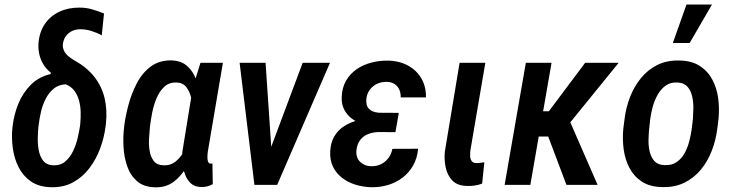

<svg xmlns="http://www.w3.org/2000/svg" viewBox="-20 -800 3171 831"><path d="M146.5 -610.8Q149.9 -660.6 173.8 -695.8Q197.8 -731 237.1 -749.3Q276.4 -767.6 324.7 -767.1Q353 -767.1 378.9 -759.5Q404.8 -752 430.2 -741.7L420.4 -647Q399.4 -658.7 374.5 -666.3Q349.6 -673.8 325.2 -673.3Q306.6 -672.9 291.5 -665.5Q276.4 -658.2 266.1 -645Q255.9 -631.8 252.9 -613.8Q250.5 -600.6 253.7 -589.4Q256.8 -578.1 263.9 -569.1Q271 -560.1 280.8 -552.7Q290.5 -545.4 301.3 -539.1Q355 -509.3 387.5 -468.5Q419.9 -427.7 432.4 -376.5Q444.8 -325.2 438.5 -264.2L437 -253.4Q431.2 -205.6 413.8 -158.4Q396.5 -111.3 367.2 -72.5Q337.9 -33.7 296.4 -11Q254.9 11.7 200.7 10.3Q147.9 8.8 114 -14.6Q80.1 -38.1 60.8 -75.9Q41.5 -113.8 35.4 -158.7Q29.3 -203.6 33.7 -247.1L35.2 -258.3Q41 -306.6 60.3 -353Q79.6 -399.4 114 -433.6Q148.4 -467.8 199.2 -479.5L199.7 -485.8Q180.2 -501 168 -521Q155.8 -541 150.4 -564Q145 -586.9 146.5 -610.8ZM147.9 -263.2 146.5 -252.9Q144.5 -233.9 143.6 -205.8Q142.6 -177.7 147.5 -150.6Q152.3 -123.5 166.7 -104.7Q181.2 -85.9 209.5 -84.5Q240.7 -83 262 -100.8Q283.2 -118.7 296.4 -146.2Q309.6 -173.8 316.4 -203.9Q323.2 -233.9 326.7 -257.3L327.6 -267.6Q329.6 -289.6 329.1 -314.7Q328.6 -339.8 322.3 -364Q315.9 -388.2 302 -407Q288.1 -425.8 264.6 -435.1Q233.4 -433.6 212.4 -416.3Q191.4 -398.9 178 -372.8Q164.6 -346.7 157.7 -317.6Q150.9 -288.6 147.9 -263.2Z M516.6 -244.1 517.6 -254.9Q522.9 -296.9 536.1 -346.4Q549.3 -396 572.8 -440.7Q596.2 -485.4 633.5 -512.7Q670.9 -540 724.6 -538.6Q761.2 -537.1 785.2 -518.3Q809.1 -499.5 822.8 -469.7Q836.4 -439.9 842 -405Q847.7 -370.1 848.1 -335.9Q848.6 -301.8 846.7 -274.9L843.3 -247.1Q836.9 -209.5 823.7 -164.6Q810.5 -119.6 788.1 -79.1Q765.6 -38.6 731.7 -13.2Q697.8 12.2 650.4 10.7Q601.6 9.3 572.8 -16.1Q543.9 -41.5 530.5 -80.8Q517.1 -120.1 514.6 -163.6Q512.2 -207 516.6 -244.1ZM629.4 -254.9 628.4 -244.6Q626.5 -225.6 625 -199Q623.5 -172.4 627.7 -146.7Q631.8 -121.1 645.5 -103.3Q659.2 -85.4 687.5 -84.5Q716.3 -83 737.3 -98.9Q758.3 -114.7 772.9 -139.6Q787.6 -164.6 796.4 -192.1Q805.2 -219.7 810.1 -242.7L813.5 -275.4Q814.9 -293.5 814.2 -321Q813.5 -348.6 807.4 -376.2Q801.3 -403.8 786.4 -422.9Q771.5 -441.9 745.1 -442.9Q712.4 -444.3 691.2 -424.6Q669.9 -404.8 657.2 -374Q644.5 -343.3 638.4 -310.8Q632.3 -278.3 629.4 -254.9ZM847.7 -528.3H944.8L881.8 -157.7Q880.9 -153.3 879.4 -143.1Q877.9 -132.8 877.7 -120.8Q877.4 -108.9 880.4 -100.6Q883.3 -92.3 891.6 -91.8Q894 -91.3 895.8 -91.8Q897.5 -92.3 899.4 -92.8L900.9 -2.9Q889.2 3.4 877.2 6.6Q865.2 9.8 852.1 9.3Q823.2 9.3 806.4 -6.1Q789.6 -21.5 781 -44.7Q772.5 -67.9 770 -93.5Q767.6 -119.1 769 -141.1L814.5 -421.4Z M1129.4 -99.1 1290 -528.3H1408.2L1179.7 0H1106.4ZM1129.4 -528.3 1159.2 -87.4 1150.4 0H1081.1L1017.1 -528.3Z M1596.2 -287.1 1701.7 -286.6 1691.4 -228 1617.2 -228.5Q1592.3 -227.5 1572 -219.2Q1551.8 -210.9 1538.8 -193.8Q1525.9 -176.8 1522.9 -150.9Q1521 -135.3 1524.9 -122.3Q1528.8 -109.4 1537.8 -100.3Q1546.9 -91.3 1559.6 -85.9Q1572.3 -80.6 1587.4 -80.6Q1610.8 -80.1 1629.9 -89.8Q1648.9 -99.6 1661.6 -116.7Q1674.3 -133.8 1678.2 -155.8L1789.6 -156.2Q1786.1 -116.2 1768.6 -84.7Q1751 -53.2 1723.1 -31.7Q1695.3 -10.3 1659.9 0.5Q1624.5 11.2 1585.4 10.3Q1550.8 9.3 1518.6 -0.7Q1486.3 -10.7 1460.9 -30Q1435.5 -49.3 1421.4 -78.1Q1407.2 -106.9 1409.2 -145Q1411.1 -183.6 1427.5 -210.7Q1443.8 -237.8 1470.5 -254.6Q1497.1 -271.5 1529.5 -279.3Q1562 -287.1 1596.2 -287.1ZM1695.8 -252.4 1604.5 -252.9Q1577.1 -253.9 1550.5 -262.5Q1523.9 -271 1502.9 -286.6Q1481.9 -302.2 1469.7 -325.9Q1457.5 -349.6 1459 -380.4Q1460.4 -420.9 1478 -451.2Q1495.6 -481.4 1524.4 -501Q1553.2 -520.5 1589.1 -529.5Q1625 -538.6 1662.1 -537.6Q1697.3 -536.6 1726.8 -525.1Q1756.3 -513.7 1778.3 -492.9Q1800.3 -472.2 1812.3 -443.4Q1824.2 -414.6 1823.7 -378.4H1714.4Q1714.8 -397.9 1707.8 -413.1Q1700.7 -428.2 1686.5 -437Q1672.4 -445.8 1651.9 -445.8Q1630.4 -445.8 1612.1 -437.3Q1593.8 -428.7 1581.3 -412.4Q1568.8 -396 1565.9 -374.5Q1564 -359.9 1566.7 -348.6Q1569.3 -337.4 1576.4 -329.6Q1583.5 -321.8 1594.2 -317.6Q1605 -313.5 1619.1 -312L1706.1 -311.5Z M1969.2 -528.3H2080.6L2016.1 -150.4Q2014.6 -137.7 2014.9 -125Q2015.1 -112.3 2021.2 -103.3Q2027.3 -94.2 2043 -94.2Q2051.8 -94.2 2060.1 -95.5Q2068.4 -96.7 2076.2 -97.7L2066.9 -5.4Q2051.8 0.5 2035.6 2.9Q2019.5 5.4 2003.4 4.9Q1960.9 4.4 1939 -17.6Q1917 -39.6 1909.4 -73.5Q1901.9 -107.4 1905.3 -143.6Z M2367.2 -528.3 2275.4 0H2164.1L2255.9 -528.3ZM2657.7 -528.3 2398.4 -209H2286.1L2289.6 -318.4H2355.5L2512.7 -528.3ZM2431.6 0 2343.3 -233.9 2436.5 -297.9 2566.4 0Z M2677.7 -242.7 2683.1 -284.7Q2689 -333.5 2706.5 -379.2Q2724.1 -424.8 2753.7 -461.4Q2783.2 -498 2825 -518.8Q2866.7 -539.6 2921.4 -538.1Q2974.1 -537.1 3008.8 -514.6Q3043.5 -492.2 3063 -455.6Q3082.5 -418.9 3088.4 -374.8Q3094.2 -330.6 3089.8 -285.2L3084.5 -242.7Q3078.6 -194.3 3061 -148.4Q3043.5 -102.5 3013.9 -66.4Q2984.4 -30.3 2942.6 -9.5Q2900.9 11.2 2846.2 9.8Q2793 8.8 2758.5 -13.7Q2724.1 -36.1 2704.8 -72.5Q2685.5 -108.9 2679.4 -153.3Q2673.3 -197.8 2677.7 -242.7ZM2794.4 -285.2 2789.6 -241.7Q2787.6 -222.2 2786.9 -196Q2786.1 -169.9 2791.7 -144.8Q2797.4 -119.6 2812.3 -103Q2827.1 -86.4 2855 -85.4Q2886.7 -83.5 2908.4 -98.4Q2930.2 -113.3 2943.4 -137.7Q2956.5 -162.1 2963.6 -189.9Q2970.7 -217.8 2974.1 -243.2L2979 -285.6Q2980.5 -305.2 2981 -331.5Q2981.4 -357.9 2975.8 -382.8Q2970.2 -407.7 2955.6 -424.6Q2940.9 -441.4 2912.6 -442.9Q2882.3 -444.8 2861.1 -429.4Q2839.8 -414.1 2826.2 -389.6Q2812.5 -365.2 2804.9 -337.2Q2797.4 -309.1 2794.4 -285.2ZM2892.1 -613.8 2951.2 -780.3H3061.5L2964.8 -613.8Z"/></svg>

Font: Roboto Condensed Medium
Style: Italic
Weight: 500
Italic angle: -12°
Designer: Christian Robertson
Foundry: Google
Version: Version 3.0; 2020